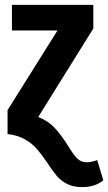

<svg xmlns="http://www.w3.org/2000/svg" viewBox="-20 -550 444 788"><path d="M174 118Q150 83 131 61Q112 39 82.5 22Q53 5 11 0V-98L216 -425H29V-530H363V-433L137 -70Q179 -53 205.5 -24Q232 5 259 48Q280 83 296 99.5Q312 116 335 116Q356 116 379 107L404 190Q370 218 317 218Q281 218 255.5 205Q230 192 213 172Q196 152 174 118Z"/></svg>

Font: Fira Sans Compressed SemiBold
Style: Regular
Weight: 600
Width: 1
Designer: bBox Type GmbH & Carrois Corporate GbR & Edenspiekermann AG
Foundry: bBox Type GmbH & Carrois Corporate GbR & Edenspiekermann AG
Version: Version 4.301